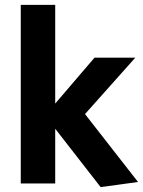

<svg xmlns="http://www.w3.org/2000/svg" viewBox="-20 -751 585 786"><path d="M392 15 206 -224V0H65V-731H206V-327L367 -515H534L328 -284L545 -6Z"/></svg>

Font: Secular One
Style: Regular
Weight: 400
Designer: Michal Sahar
Foundry: Hagilda
Version: Version 1.002; ttfautohint (v1.8.4.7-5d5b);gftools[0.9.29]